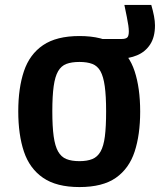

<svg xmlns="http://www.w3.org/2000/svg" viewBox="-20 -745 648 778"><path d="M302 13Q209 13 154.5 -24.5Q100 -62 77 -130.5Q54 -199 54 -294Q54 -388 77 -456.5Q100 -525 154.5 -562Q209 -599 302 -599Q396 -599 449.5 -562Q503 -525 525.5 -456.5Q548 -388 548 -293Q548 -199 525.5 -130.5Q503 -62 449.5 -24.5Q396 13 302 13ZM302 -92Q333 -92 354 -100.5Q375 -109 387.5 -131Q400 -153 405 -192.5Q410 -232 410 -294Q410 -356 404.5 -395.5Q399 -435 387 -456.5Q375 -478 354 -486Q333 -494 302 -494Q270 -494 249 -486Q228 -478 215.5 -456.5Q203 -435 197.5 -395.5Q192 -356 192 -294Q192 -232 197.5 -192.5Q203 -153 215.5 -131Q228 -109 249 -100.5Q270 -92 302 -92ZM386 -587H472Q489 -587 495.5 -593Q502 -599 502 -618Q502 -628 500 -642Q498 -656 494 -676Q490 -696 484 -725H593Q600 -701 604 -680Q608 -659 608 -642Q608 -595 588.5 -565Q569 -535 535.5 -521Q502 -507 462 -507H399Z"/></svg>

Font: Ruda ExtraBold
Style: Regular
Weight: 800
Designer: Mariela Monsalve and Angelina Sanchez
Foundry: Mariela Monsalve and Angelina Sanchez
Version: Version 2.000